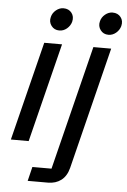

<svg xmlns="http://www.w3.org/2000/svg" viewBox="-59 -725 640 967"><g transform="rotate(5 261.0 -241.0)"><path d="M15.8 0 140.8 -500H230.8L105.8 0ZM210.8 -568.3Q185 -568.3 170.4 -587.9Q155.8 -607.5 162.5 -632.5Q167.5 -653.3 185 -667.5Q202.5 -681.7 222.5 -681.7Q249.2 -681.7 263.8 -662.9Q278.3 -644.2 271.7 -617.5Q265.8 -596.7 248.8 -582.5Q231.7 -568.3 210.8 -568.3ZM118.3 200 135.8 128.3H232.5L389.2 -500H479.2L325.8 115.8Q315 158.3 287.5 179.2Q260 200 220.8 200ZM459.2 -568.3Q433.3 -568.3 418.8 -587.9Q404.2 -607.5 410.8 -632.5Q415.8 -653.3 433.3 -667.5Q450.8 -681.7 470.8 -681.7Q497.5 -681.7 512.1 -662.9Q526.7 -644.2 520 -617.5Q514.2 -596.7 497.1 -582.5Q480 -568.3 459.2 -568.3Z"/></g></svg>

Font: Funnel Sans
Style: Italic
Weight: 400
Italic angle: -14.036°
Version: Version 1.000; Beta; Release 5; Build 24; ttfautohint (v1.8.